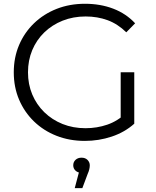

<svg xmlns="http://www.w3.org/2000/svg" viewBox="-20 -726 813 998"><path d="M421 6.4Q341.3 6.4 273.9 -20.1Q206.5 -46.6 156.6 -94.9Q106.8 -143.2 79.2 -208Q51.6 -272.9 51.6 -350Q51.6 -427.1 79.2 -492Q106.8 -556.8 156.9 -605.1Q207 -653.4 274.5 -679.9Q341.9 -706.4 422.1 -706.4Q501.6 -706.4 568.4 -681Q635.1 -655.6 682.4 -604.9L636.4 -558.1Q591.8 -601.8 539.1 -621.1Q486.4 -640.4 425 -640.4Q360.5 -640.4 305.6 -618.6Q250.8 -596.7 210.2 -557.5Q169.7 -518.2 147.6 -465.4Q125.5 -412.5 125.5 -350Q125.5 -288.1 147.6 -235.2Q169.7 -182.4 210.2 -142.8Q250.8 -103.3 305.3 -81.4Q359.9 -59.6 424.4 -59.6Q483.6 -59.6 537.3 -77.9Q591 -96.2 635.8 -138.8L677.9 -83Q628.3 -38.6 561 -16.1Q493.7 6.4 421 6.4ZM677.9 -83 607.3 -92.4V-350.4H677.9ZM368.5 251.8 397 144.2 403.7 172.2Q384.6 172.2 372.7 161.1Q360.7 150 360.7 133.2Q360.7 116 372.7 104.8Q384.8 93.6 403.7 93.6Q423.6 93.6 435.2 105.5Q446.7 117.4 446.7 133.2Q446.7 142.9 444.1 154Q441.6 165.1 435.6 178.2L408.1 251.8Z"/></svg>

Font: Montserrat Thin
Style: Regular
Weight: 100
Designer: Julieta Ulanovsky
Foundry: Julieta Ulanovsky
Version: Version 9.000